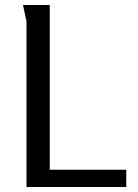

<svg xmlns="http://www.w3.org/2000/svg" viewBox="-20 -748 554 768"><path d="M72 -728H179V-69H485V0H86V-662Z"/></svg>

Font: Rosario Light Light
Style: Regular
Weight: 300
Version: Version 1.101; ttfautohint (v1.8.1.43-b0c9)